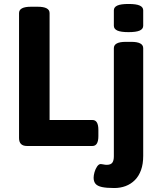

<svg xmlns="http://www.w3.org/2000/svg" viewBox="-20 -736 800 968"><path d="M116 0Q76 0 76 -40V-670Q76 -702 136 -702H170Q230 -702 230 -670V-131H446Q476 -131 476 -81V-50Q476 0 446 0ZM556 212Q517 212 494 207Q471 202 461.5 190.5Q452 179 452 160Q452 148 456.5 132Q461 116 469.5 103.5Q478 91 488 91Q493 91 501.5 93Q510 95 518 95Q538 95 546 84.5Q554 74 554 52V-493Q554 -525 614 -525H642Q702 -525 702 -493V50Q702 91 691 121.5Q680 152 660 172Q640 192 613.5 202Q587 212 556 212ZM628 -574Q589 -574 571.5 -582Q554 -590 554 -606V-684Q554 -700 571.5 -708Q589 -716 628 -716Q667 -716 684.5 -708Q702 -700 702 -684V-606Q702 -590 684.5 -582Q667 -574 628 -574Z"/></svg>

Font: Asap
Style: Regular
Weight: 400
Designer: Pablo Cosgaya
Foundry: Omnibus-Type
Version: Version 3.001